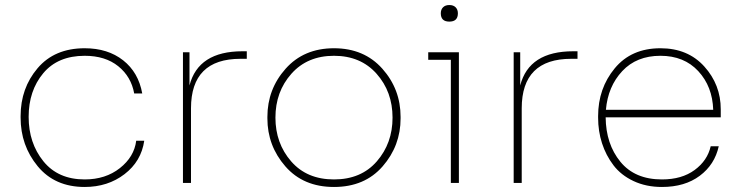

<svg xmlns="http://www.w3.org/2000/svg" viewBox="-20 -728 2940 764"><path d="M317 16Q198 16 130 -66.5Q62 -149 62 -260V-266Q62 -377 129.5 -456.5Q197 -536 317 -536Q409 -536 470 -488Q531 -440 546 -356H514Q502 -423 450.5 -464.5Q399 -506 317 -506Q210 -506 152 -436.5Q94 -367 94 -263Q94 -159 152.5 -86.5Q211 -14 317 -14Q400 -14 457 -59Q514 -104 522 -168H554Q542 -86 475.5 -35Q409 16 317 16Z M708 0V-520H734V-388Q769 -524 945 -524H962V-494H937Q740 -494 740 -297V0Z M1044 -257V-263Q1044 -373 1116.5 -454.5Q1189 -536 1309 -536Q1429 -536 1501.5 -454.5Q1574 -373 1574 -263V-257Q1574 -148 1502.5 -66Q1431 16 1309 16Q1187 16 1115.5 -66Q1044 -148 1044 -257ZM1542 -260Q1542 -363 1478.5 -434.5Q1415 -506 1309 -506Q1203 -506 1139.5 -434.5Q1076 -363 1076 -260Q1076 -158 1138.5 -86Q1201 -14 1309 -14Q1417 -14 1479.5 -86Q1542 -158 1542 -260Z M1734 -675Q1734 -690 1743 -699Q1752 -708 1768 -708Q1784 -708 1793 -699Q1802 -690 1802 -675Q1802 -642 1768 -642Q1734 -642 1734 -675ZM1774 0V-490H1684V-520H1806V0Z M2024 0V-520H2050V-388Q2085 -524 2261 -524H2278V-494H2253Q2056 -494 2056 -297V0Z M2614 16Q2551 16 2501 -7.5Q2451 -31 2421 -70.5Q2391 -110 2375.5 -158Q2360 -206 2360 -260V-266Q2360 -376 2426 -456Q2492 -536 2608 -536Q2717 -536 2782.5 -463.5Q2848 -391 2848 -293V-261H2390Q2391 -155 2448.5 -84.5Q2506 -14 2614 -14Q2693 -14 2744 -51.5Q2795 -89 2808 -146H2840Q2824 -73 2764.5 -28.5Q2705 16 2614 16ZM2608 -506Q2513 -506 2456 -445Q2399 -384 2391 -291H2818Q2815 -384 2758.5 -445Q2702 -506 2608 -506Z"/></svg>

Font: Sora Thin
Style: Regular
Weight: 32
Designer: Jonathan Barnbrook, Julián Moncada
Foundry: Barnbrook Fonts
Version: Version 2.000